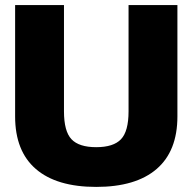

<svg xmlns="http://www.w3.org/2000/svg" viewBox="-20 -732 764 762"><path d="M40 -270V-711.9H233.9V-290Q233.9 -210.9 263.7 -179.4Q293.5 -147.9 361.8 -147.9Q430.2 -147.9 460.2 -179.4Q490.2 -210.9 490.2 -290V-711.9H684.1V-270Q684.1 -132.3 601.6 -61.3Q519 9.8 361.8 9.8Q204.6 9.8 122.3 -61.3Q40 -132.3 40 -270Z"/></svg>

Font: Creato Display Black
Style: Regular
Weight: 900
Version: Version 1.000